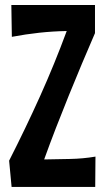

<svg xmlns="http://www.w3.org/2000/svg" viewBox="-20 -719 421 760"><path d="M356 -587.9Q330.6 -529.3 304.2 -466.6Q277.8 -403.8 252 -340.1Q226.1 -276.4 201.4 -212.6Q176.8 -148.9 154.8 -87.9Q205.6 -88.9 257.3 -89.8Q309.1 -90.8 357.9 -99.1L356.9 21H25.9L16.1 -83Q81.5 -211.4 138.7 -338.4Q195.8 -465.3 244.1 -596.2Q189 -595.2 135.3 -589.4Q81.5 -583.5 26.9 -573.2L24.9 -699.2H356Z"/></svg>

Font: Rum Raisin
Style: Regular
Weight: 400
Designer: Astigmatic (AOETI)
Foundry: Astigmatic (AOETI)
Version: Version 1.000